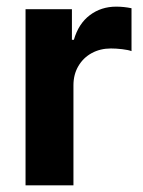

<svg xmlns="http://www.w3.org/2000/svg" viewBox="-20 -558 430 578"><path d="M56.9 -530.3H196.5V-438.2H202.4Q216.5 -486.9 250.5 -512.4Q284.5 -538 329.7 -538Q353 -538 375.9 -533.2V-404.1Q366.6 -407.7 348.2 -409.9Q329.8 -412.1 314 -412.1Q281.9 -412.1 256.3 -398.2Q230.7 -384.3 215.9 -359Q201.1 -333.8 201.1 -301.4V0H56.9Z"/></svg>

Font: Pretendard Std Variable
Style: Regular
Weight: 400
Designer: Base glyphs from Inter by Rasmus Andersson; Hangeul glyphs from Noto Sans CJK(Source Han Sans) by Jang Soo-young and Kan
Foundry: Kil Hyung-jin
Version: Version 1.309;Glyphs 3.2 (3225)